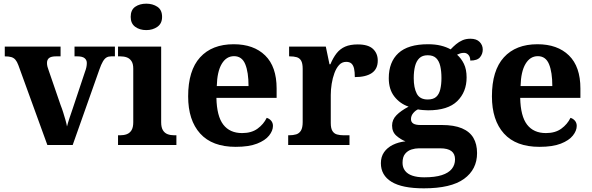

<svg xmlns="http://www.w3.org/2000/svg" viewBox="-20 -790 3225 1046"><path d="M80 -435Q73 -454 64 -464.5Q55 -475 41.5 -479Q28 -483 6 -483V-536H310V-483H285Q259 -483 247.5 -474Q236 -465 236 -447Q236 -437 238.5 -427Q241 -417 245 -407L310 -218Q318 -198 324.5 -177Q331 -156 336.5 -137Q342 -118 345 -101Q350 -121 359 -148Q368 -175 376 -198L443 -399Q448 -412 450.5 -423.5Q453 -435 453 -447Q453 -463 441 -473Q429 -483 401 -483H386V-536H606V-483H586Q571 -483 560.5 -477Q550 -471 540.5 -455Q531 -439 521 -410L376 0H238Z M623 0V-53H635Q655 -53 671 -59Q687 -65 696.5 -80.5Q706 -96 706 -124V-416Q706 -443 696 -457.5Q686 -472 670.5 -477.5Q655 -483 635 -483H623V-536H858V-124Q858 -96 867.5 -80.5Q877 -65 893 -59Q909 -53 929 -53H941V0ZM777 -626Q741 -626 716.5 -644Q692 -662 692 -698Q692 -736 716.5 -753Q741 -770 777 -770Q812 -770 837.5 -753Q863 -736 863 -698Q863 -662 837.5 -644Q812 -626 777 -626Z M1264 10Q1136 10 1070.5 -62.5Q1005 -135 1005 -265Q1005 -406 1070 -477.5Q1135 -549 1253 -549Q1362 -549 1424.5 -488Q1487 -427 1487 -308V-257H1159Q1161 -157 1196.5 -111Q1232 -65 1299 -65Q1350 -65 1383 -89Q1416 -113 1433 -148Q1447 -144 1457 -132.5Q1467 -121 1467 -104Q1467 -78 1446 -51.5Q1425 -25 1380.5 -7.5Q1336 10 1264 10ZM1334 -321Q1334 -397 1316 -440.5Q1298 -484 1255 -484Q1213 -484 1188 -442Q1163 -400 1161 -321Z M1550 0V-53H1554Q1577 -53 1593.5 -58Q1610 -63 1619.5 -78.5Q1629 -94 1629 -125V-415Q1629 -445 1620.5 -459.5Q1612 -474 1596 -478.5Q1580 -483 1558 -483H1555V-536H1755L1775 -440H1780Q1795 -476 1814 -500Q1833 -524 1860.5 -536Q1888 -548 1929 -548Q1986 -548 2012 -523.5Q2038 -499 2038 -460Q2038 -414 2005.5 -392Q1973 -370 1913 -370Q1913 -398 1909 -416Q1905 -434 1895 -443.5Q1885 -453 1866 -453Q1843 -453 1827.5 -436Q1812 -419 1802 -392Q1792 -365 1787 -333.5Q1782 -302 1782 -273V-120Q1782 -91 1791 -76.5Q1800 -62 1816 -57.5Q1832 -53 1852 -53H1884V0Z M2289 236Q2171 236 2113 200.5Q2055 165 2055 99Q2055 64 2072.5 39Q2090 14 2120.5 -1Q2151 -16 2189 -20Q2163 -30 2139.5 -50.5Q2116 -71 2116 -106Q2116 -138 2140 -162.5Q2164 -187 2206 -209Q2159 -225 2128.5 -264Q2098 -303 2098 -364Q2098 -452 2150.5 -500.5Q2203 -549 2312 -549Q2351 -549 2381.5 -541.5Q2412 -534 2435 -521Q2449 -536 2464.5 -549Q2480 -562 2499 -570.5Q2518 -579 2543 -579Q2576 -579 2593 -561.5Q2610 -544 2610 -520Q2610 -496 2595 -478Q2580 -460 2542 -460Q2542 -480 2532 -491Q2522 -502 2508 -502Q2496 -502 2487 -499Q2478 -496 2470 -492Q2493 -472 2507.5 -442Q2522 -412 2522 -368Q2522 -289 2471 -239Q2420 -189 2312 -189Q2302 -189 2283.5 -190.5Q2265 -192 2257 -194Q2243 -188 2231 -173.5Q2219 -159 2219 -141Q2219 -125 2231.5 -117Q2244 -109 2270 -109H2387Q2454 -109 2496.5 -91Q2539 -73 2559 -39Q2579 -5 2579 44Q2579 133 2508 184.5Q2437 236 2289 236ZM2291 176Q2350 176 2387 164Q2424 152 2441.5 130Q2459 108 2459 78Q2459 48 2439 33Q2419 18 2378 18H2262Q2242 18 2221.5 24.5Q2201 31 2187 48Q2173 65 2173 97Q2173 122 2186.5 140Q2200 158 2226.5 167Q2253 176 2291 176ZM2310 -248Q2340 -248 2356 -262Q2372 -276 2378.5 -303Q2385 -330 2385 -365Q2385 -402 2378.5 -430Q2372 -458 2356 -473.5Q2340 -489 2310 -489Q2281 -489 2264.5 -473Q2248 -457 2241 -429Q2234 -401 2234 -364Q2234 -312 2250.5 -280Q2267 -248 2310 -248Z M2919 10Q2791 10 2725.5 -62.5Q2660 -135 2660 -265Q2660 -406 2725 -477.5Q2790 -549 2908 -549Q3017 -549 3079.5 -488Q3142 -427 3142 -308V-257H2814Q2816 -157 2851.5 -111Q2887 -65 2954 -65Q3005 -65 3038 -89Q3071 -113 3088 -148Q3102 -144 3112 -132.5Q3122 -121 3122 -104Q3122 -78 3101 -51.5Q3080 -25 3035.5 -7.5Q2991 10 2919 10ZM2989 -321Q2989 -397 2971 -440.5Q2953 -484 2910 -484Q2868 -484 2843 -442Q2818 -400 2816 -321Z"/></svg>

Font: Noto Serif Hebrew
Style: Bold
Weight: 700
Version: Version 2.003